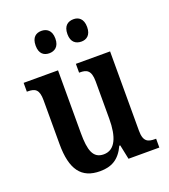

<svg xmlns="http://www.w3.org/2000/svg" viewBox="-138 -850 847 960"><g transform="rotate(-20 285.0 -370.0)"><path d="M364 -631C390 -631 415 -646 415 -690C415 -735 390 -750 364 -750C335 -750 310 -735 310 -690C310 -646 335 -631 364 -631ZM193 -631C220 -631 246 -646 246 -690C246 -735 220 -750 193 -750C165 -750 141 -735 141 -690C141 -646 165 -631 193 -631ZM230 10C290 10 333 -12 363 -77H368L384 0H548V-47H542C507 -47 481 -54 481 -113V-536H299V-489H303C337 -489 362 -481 362 -420V-221C362 -126 337 -63 276 -63C219 -63 204 -111 204 -202V-536H21V-489H25C65 -489 85 -478 85 -420V-187C85 -51 131 10 230 10Z"/></g></svg>

Font: Noto Serif Myanmar Condensed SemiBold
Style: Regular
Weight: 600
Width: 3
Designer: Ben Mitchell and the Monotype Design Team
Foundry: Monotype Imaging Inc.
Version: Version 2.106